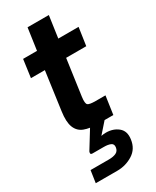

<svg xmlns="http://www.w3.org/2000/svg" viewBox="-226 -689 824 1016"><g transform="rotate(-30 186.0 -181.5)"><path d="M205 0Q155 0 122 -12.5Q89 -25 75.5 -59Q62 -93 71 -155L103 -387H18L33 -496H118L137 -629H267L248 -496H372L356 -387H233L202 -166Q197 -128 206.5 -119.5Q216 -111 254 -111H314L298 0ZM37 266 48 192H160Q187 192 204 184Q221 176 224 155Q227 135 211.5 128Q196 121 170 121H101Q88 121 90 111Q90 107 92 103L158 -4H248L188 64Q203 61 217 61Q261 61 291 85.5Q321 110 314 158Q307 212 264 239Q221 266 169 266Z"/></g></svg>

Font: Host Grotesk
Style: Bold Italic
Weight: 700
Italic angle: -8°
Designer: Doğukan Karapınar
Foundry: Element Type
Version: Version 1.003; ttfautohint (v1.8.4.7-5d5b)